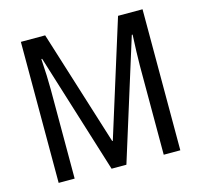

<svg xmlns="http://www.w3.org/2000/svg" viewBox="-104 -827 982 939"><g transform="rotate(-15 387.5 -357.0)"><path d="M348 0 159 -607H155Q158 -563 159.5 -522Q161 -481 161 -451V0H80V-714H203L386 -130H389L572 -714H696V0H612V-451Q612 -482 613.5 -522Q615 -562 617 -607H613L423 0Z"/></g></svg>

Font: Noto Sans Ethiopic Cond
Style: Regular
Weight: 400
Width: 3
Designer: Monotype Design Team
Foundry: Monotype Imaging Inc.
Version: Version 2.102; ttfautohint (v1.8.4.7-5d5b)